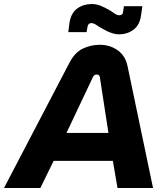

<svg xmlns="http://www.w3.org/2000/svg" viewBox="-60 -936 823 956"><path d="M-40 0 287 -626Q313 -675 352.5 -694Q392 -713 437 -713Q487 -713 525.5 -686Q564 -659 575 -607L702 0H525L502 -135H207L141 0ZM271 -274H480L437 -553Q436 -559 431.5 -562Q427 -565 421 -565Q416 -565 411 -562Q406 -559 403 -553ZM532 -765Q517 -765 502.5 -769.5Q488 -774 475 -780Q462 -786 452 -792Q434 -802 420 -811.5Q406 -821 395 -821Q387 -821 382.5 -817Q378 -813 376 -804L371 -776H280L286 -823Q294 -872 325 -894Q356 -916 397 -916Q420 -916 440.5 -907.5Q461 -899 477 -890Q495 -880 508.5 -870Q522 -860 533 -860Q542 -860 547 -864Q552 -868 553 -878L557 -905H649L642 -858Q635 -810 604 -787.5Q573 -765 532 -765Z"/></svg>

Font: MuseoModerno Thin
Style: Bold Italic
Weight: 700
Italic angle: -9°
Version: Version 1.003